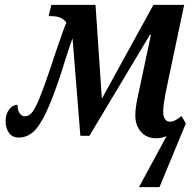

<svg xmlns="http://www.w3.org/2000/svg" viewBox="-20 -556 802 786"><path d="M662 1Q643 10 620 10Q580 10 557 -16.5Q534 -43 534 -83Q534 -114 543 -155L598 -414H594L346 0H309L277 -399Q271 -384 261 -353.5Q251 -323 244 -301L231 -259Q196 -153 169 -96Q142 -39 116 -16Q90 7 57 7Q30 7 16.5 -12.5Q3 -32 3 -59Q3 -89 17.5 -108Q32 -127 52 -127Q51 -109 59 -94.5Q67 -80 82 -80Q98 -80 111 -95.5Q124 -111 141 -152Q158 -193 186 -276L209 -345Q240 -438 252 -463Q234 -490 190 -490H179L190 -536H371L397 -152L608 -536H734L664 -205Q648 -129 648 -100Q648 -80 655 -69Q662 -58 675 -58Q687 -58 697.5 -63.5Q708 -69 723 -81L741 -51L633 210H549Z"/></svg>

Font: Noto Serif CondSemiBold
Style: Italic
Weight: 600
Width: 3
Italic angle: -12°
Designer: Monotype Design Team
Foundry: Monotype Imaging Inc.
Version: Version 1.001